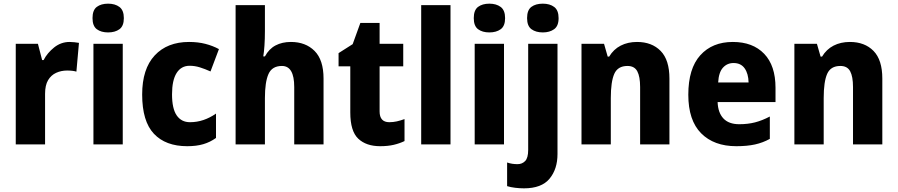

<svg xmlns="http://www.w3.org/2000/svg" viewBox="-20 -788 4899 1048"><path d="M360 -559Q372 -559 386 -557.5Q400 -556 411 -554L397 -397Q378 -403 346 -403Q314 -403 286.5 -390.5Q259 -378 242.5 -350.5Q226 -323 226 -276V0H66V-549H187L210 -460H218Q238 -499 275.5 -529Q313 -559 360 -559Z M570 -768Q608 -768 632 -750Q656 -732 656 -689Q656 -646 632 -628.5Q608 -611 570 -611Q532 -611 508.5 -628.5Q485 -646 485 -689Q485 -733 508.5 -750.5Q532 -768 570 -768ZM650 -549V0H490V-549Z M1002 10Q884 10 820 -58Q756 -126 756 -272Q756 -412 824.5 -485.5Q893 -559 1012 -559Q1061 -559 1101.5 -548.5Q1142 -538 1175 -520L1129 -398Q1098 -412 1070.5 -420.5Q1043 -429 1015 -429Q969 -429 944 -389.5Q919 -350 919 -273Q919 -195 944.5 -158Q970 -121 1017 -121Q1055 -121 1090.5 -133Q1126 -145 1159 -168V-35Q1127 -12 1089.5 -1Q1052 10 1002 10Z M1426 -619Q1426 -575 1423.5 -539Q1421 -503 1417 -480H1426Q1448 -521 1484 -540Q1520 -559 1568 -559Q1648 -559 1697 -510Q1746 -461 1746 -359V0H1586V-313Q1586 -428 1519 -428Q1465 -428 1445.5 -384Q1426 -340 1426 -253V0H1266V-760H1426Z M2105 -121Q2126 -121 2146 -125.5Q2166 -130 2188 -138V-18Q2161 -5 2129 2.5Q2097 10 2055 10Q1979 10 1935.5 -31Q1892 -72 1892 -174V-426H1828V-498L1905 -547L1947 -663H2052V-549H2181V-426H2052V-180Q2052 -121 2105 -121Z M2439 0H2279V-760H2439Z M2651 -768Q2689 -768 2713 -750Q2737 -732 2737 -689Q2737 -646 2713 -628.5Q2689 -611 2651 -611Q2613 -611 2589.5 -628.5Q2566 -646 2566 -689Q2566 -733 2589.5 -750.5Q2613 -768 2651 -768ZM2731 -549V0H2571V-549Z M2857 -689Q2857 -733 2880.5 -750.5Q2904 -768 2943 -768Q2981 -768 3005 -750Q3029 -732 3029 -689Q3029 -646 3004.5 -628.5Q2980 -611 2943 -611Q2905 -611 2881 -628.5Q2857 -646 2857 -689ZM2840 240Q2817 240 2792 237Q2767 234 2748 228V99Q2763 104 2776.5 106Q2790 108 2805 108Q2830 108 2846.5 91Q2863 74 2863 30V-549H3023V53Q3023 135 2979.5 187.5Q2936 240 2840 240Z M3457 -559Q3538 -559 3586 -510Q3634 -461 3634 -359V0H3474V-313Q3474 -370 3458.5 -399Q3443 -428 3405 -428Q3352 -428 3333 -385Q3314 -342 3314 -253V0H3154V-549H3277L3297 -479H3305Q3329 -519 3368 -539Q3407 -559 3457 -559Z M3980 -559Q4089 -559 4151 -494.5Q4213 -430 4213 -309V-231H3897Q3899 -173 3928.5 -141.5Q3958 -110 4015 -110Q4062 -110 4101 -120Q4140 -130 4182 -152V-30Q4144 -9 4101 0.5Q4058 10 3999 10Q3877 10 3807 -60.5Q3737 -131 3737 -271Q3737 -414 3802.5 -486.5Q3868 -559 3980 -559ZM3984 -444Q3949 -444 3926 -418.5Q3903 -393 3900 -338H4066Q4065 -386 4044.5 -415Q4024 -444 3984 -444Z M4619 -559Q4700 -559 4748 -510Q4796 -461 4796 -359V0H4636V-313Q4636 -370 4620.5 -399Q4605 -428 4567 -428Q4514 -428 4495 -385Q4476 -342 4476 -253V0H4316V-549H4439L4459 -479H4467Q4491 -519 4530 -539Q4569 -559 4619 -559Z"/></svg>

Font: Noto Sans Ethiopic SemiCondensed ExtraBold
Style: Regular
Weight: 800
Width: 4
Designer: Monotype Design Team
Foundry: Monotype Imaging Inc.
Version: Version 2.102; ttfautohint (v1.8.4.7-5d5b)